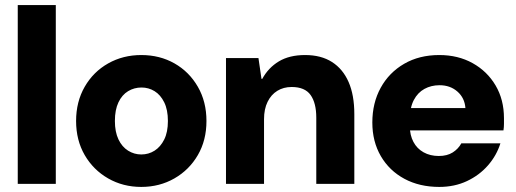

<svg xmlns="http://www.w3.org/2000/svg" viewBox="-20 -725 2033 757"><path d="M50 0V-705H200V0Z M537 12Q465 12 406.5 -21.5Q348 -55 314 -113.5Q280 -172 280 -248Q280 -324 314 -383Q348 -442 406.5 -475Q465 -508 537 -508Q610 -508 668 -475Q726 -442 760 -383Q794 -324 794 -248Q794 -172 760 -113.5Q726 -55 667.5 -21.5Q609 12 537 12ZM537 -116Q566 -116 589.5 -131Q613 -146 627.5 -175Q642 -204 642 -248Q642 -292 627.5 -321.5Q613 -351 589.5 -365.5Q566 -380 538 -380Q509 -380 485 -365.5Q461 -351 447 -321.5Q433 -292 433 -248Q433 -205 447 -175.5Q461 -146 485 -131Q509 -116 537 -116Z M871 0V-496H999L1011 -414H1014Q1038 -458 1079.5 -483Q1121 -508 1183 -508Q1246 -508 1289 -480.5Q1332 -453 1354.5 -401.5Q1377 -350 1377 -275V0H1227V-261Q1227 -319 1204.5 -350.5Q1182 -382 1130 -382Q1098 -382 1073.5 -367Q1049 -352 1035 -323.5Q1021 -295 1021 -255V0Z M1712 12Q1634 12 1574.5 -20Q1515 -52 1481.5 -109.5Q1448 -167 1448 -242Q1448 -319 1481 -379Q1514 -439 1573.5 -473.5Q1633 -508 1712 -508Q1786 -508 1843.5 -476Q1901 -444 1934 -388Q1967 -332 1967 -259Q1967 -249 1967 -236.5Q1967 -224 1965 -211H1554V-299H1815Q1812 -339 1783.5 -364Q1755 -389 1713 -389Q1680 -389 1653.5 -374.5Q1627 -360 1611.5 -330.5Q1596 -301 1596 -255V-226Q1596 -192 1610 -165.5Q1624 -139 1650 -124.5Q1676 -110 1710 -110Q1743 -110 1765 -124Q1787 -138 1799 -160H1953Q1938 -112 1904 -73Q1870 -34 1821 -11Q1772 12 1712 12Z"/></svg>

Font: DM Sans 9pt 36pt Black
Style: Regular
Weight: 900
Version: Version 4.004;gftools[0.9.30]